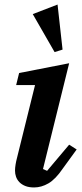

<svg xmlns="http://www.w3.org/2000/svg" viewBox="-20 -812 362 844"><path d="M130 12Q107 12 91 5.5Q75 -1 65 -11.5Q55 -22 50.5 -35Q46 -48 46 -62Q46 -74 48.5 -89Q51 -104 54 -115L134 -438H51L64 -491L284 -534L169 -69L187 -61L284 -176L317 -155L256 -71Q224 -24 193 -6Q162 12 130 12ZM124 -750 233 -792 255 -594 220 -583Z"/></svg>

Font: IBM Plex Serif SmBld
Style: Italic
Weight: 600
Italic angle: -14°
Designer: Mike Abbink, Paul van der Laan, Pieter van Rosmalen
Foundry: Bold Monday
Version: Version 3.001